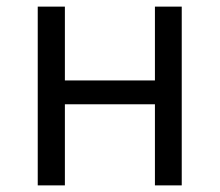

<svg xmlns="http://www.w3.org/2000/svg" viewBox="-20 -560 664 580"><path d="M94 0H176V-245H448V0H529V-540H448V-317H176V-540H94Z"/></svg>

Font: ChiuKong Gothic CL Normal
Style: Regular
Weight: 350
Designer: Ryoko NISHIZUKA 西塚涼子 (kana, bopomofo & ideographs); Paul D. Hunt (Latin, Greek & Cyrillic); Sandoll Communications 산돌커뮤니
Foundry: Adobe
Version: Version 1.300